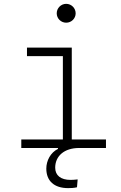

<svg xmlns="http://www.w3.org/2000/svg" viewBox="-20 -763 626 990"><path d="M331.1 207C344.2 207 361.3 206.5 377 202.6L380.4 162.1C367.2 163.6 354 164.6 343.8 164.6C293.5 164.6 264.6 141.6 264.6 101.6C264.6 42.5 310.1 0 388.7 0H526.4V-43.9H350.1V-517.6H119.1V-473.6H304.2V-43.9H89.8V0H278.8V4.9C240.7 23.4 218.8 65.4 218.8 106.4C218.8 170.4 259.8 207 331.1 207ZM321.3 -646C348.1 -646 370.1 -667.5 370.1 -694.3C370.1 -721.2 348.1 -743.2 321.3 -743.2C294.4 -743.2 272.5 -721.2 272.5 -694.3C272.5 -667.5 294.4 -646 321.3 -646Z"/></svg>

Font: Cascadia Mono PL ExtraLight
Style: Regular
Weight: 200
Monospace: yes
Designer: Aaron Bell
Foundry: Saja Typeworks
Version: Version 2404.023